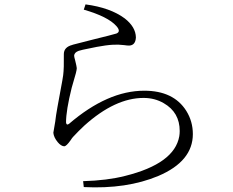

<svg xmlns="http://www.w3.org/2000/svg" viewBox="-20 -794 1040 856"><path d="M499 -677.7Q461.9 -719.7 353.5 -751L361.3 -774.4Q471.7 -759.8 536.1 -711.9Q585 -673.8 585.9 -627Q584 -591.8 555.7 -590.8Q546.9 -590.8 534.2 -592.8Q510.7 -595.7 485.4 -594.7Q468.8 -593.8 450.2 -591.3Q431.6 -588.9 411.6 -585Q391.6 -581.1 380.4 -578.6Q369.1 -576.2 349.6 -572.3L331.1 -567.4Q311.5 -560.5 310.5 -545.9Q310.5 -541 315.4 -523.4Q321.3 -500 322.3 -490.2Q322.3 -477.5 305.7 -423.8Q301.8 -412.1 299.8 -403.3Q274.4 -301.8 274.4 -248Q276.4 -233.4 288.1 -242.2Q460 -389.6 623 -389.6Q753.9 -389.6 810.5 -299.8Q839.8 -252.9 839.8 -196.3Q839.8 -75.2 686.5 -9.8Q544.9 49.8 353.5 40L350.6 13.7Q458 10.7 538.1 -9.8Q757.8 -64.5 779.3 -186.5Q781.2 -198.2 781.2 -210Q781.2 -293 710 -334Q669.9 -357.4 620.1 -357.4Q493.2 -357.4 356.4 -234.4Q330.1 -210 305.7 -183.6Q301.8 -179.7 294.9 -168.9Q276.4 -142.6 266.6 -141.6Q252 -142.6 237.3 -160.2Q219.7 -181.6 217.8 -202.1Q217.8 -204.1 226.6 -253.9Q227.5 -258.8 227.5 -261.7Q229.5 -284.2 257.8 -434.6Q259.8 -449.2 261.7 -459Q265.6 -489.3 264.6 -552.7Q264.6 -584 302.7 -593.8Q303.7 -594.7 304.7 -594.7Q329.1 -601.6 396.5 -618.2Q476.6 -637.7 499 -644.5Q520.5 -653.3 499 -677.7Z"/></svg>

Font: GenYoMin JP Light
Style: Regular
Weight: 300
Version: Version 1.001;PS 1;hotconv 16.6.51;makeotf.lib2.5.65220 DEVE